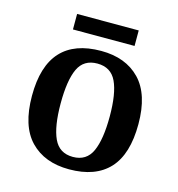

<svg xmlns="http://www.w3.org/2000/svg" viewBox="-104 -772 809 873"><g transform="rotate(15 300.5 -336.0)"><path d="M299 10Q183 10 116.5 -59Q50 -128 50 -270Q50 -410 113.5 -479Q177 -548 302 -548Q418 -548 484.5 -479Q551 -410 551 -270Q551 -128 487 -59Q423 10 299 10ZM301 -49Q365 -49 390.5 -105.5Q416 -162 416 -270Q416 -378 390 -433Q364 -488 300 -488Q236 -488 210.5 -433.5Q185 -379 185 -270Q185 -162 211 -105.5Q237 -49 301 -49ZM152 -609V-682H442V-609Z"/></g></svg>

Font: Noto Nastaliq Urdu SemiBold
Style: Regular
Weight: 600
Version: Version 3.007